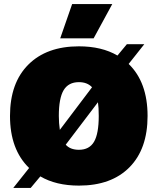

<svg xmlns="http://www.w3.org/2000/svg" viewBox="-20 -896 769 937"><path d="M332 -876H527.8L437 -709H273.9ZM44.9 21 122.1 -76.2Q28.8 -166.5 28.8 -330.1Q28.8 -491.2 118.2 -580.6Q207.5 -669.9 365.2 -669.9Q476.6 -669.9 553.2 -625L599.1 -680.2H684.1L607.9 -584Q700.2 -494.6 700.2 -330.1Q700.2 -168.9 611.8 -79.6Q523.4 9.8 365.2 9.8Q253.4 9.8 176.8 -35.2L129.9 21ZM365.2 -495.1Q314 -495.1 290.5 -455.8Q267.1 -416.5 267.1 -330.1Q267.1 -295.4 272 -262.2L429.2 -470.2Q405.8 -495.1 365.2 -495.1ZM461.9 -330.1Q461.9 -371.6 458 -397L300.8 -189.9Q322.8 -165 365.2 -165Q416 -165 439 -204.3Q461.9 -243.7 461.9 -330.1Z"/></svg>

Font: Work Sans Black
Style: Regular
Weight: 900
Designer: Wei Huang
Foundry: Wei Huang
Version: Version 2.012